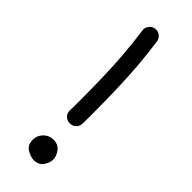

<svg xmlns="http://www.w3.org/2000/svg" viewBox="-239 -727 768 768"><g transform="rotate(45 145.0 -343.0)"><path d="M122.1 -700.7Q137.2 -703.1 149.2 -693.6Q161.1 -684.1 163.1 -669.4Q172.4 -604 177 -543.2Q181.6 -482.4 183.6 -420.2Q185.5 -357.9 185.5 -287.1Q185.5 -272.9 185.5 -257.6Q185.5 -242.2 185.1 -226.6Q184.6 -211.4 174.1 -201.4Q163.6 -191.4 147.9 -191.4Q132.8 -191.4 122.1 -201.9Q111.3 -212.4 111.8 -227.5Q112.3 -243.2 112.3 -258.1Q112.3 -272.9 112.3 -287.1Q112.3 -357.4 110.6 -418.5Q108.9 -479.5 104.2 -538.1Q99.6 -596.7 90.8 -659.7Q88.9 -674.8 98.1 -686.8Q107.4 -698.7 122.1 -700.7ZM204.1 -41.5Q204.1 -23.9 190.7 -4.6Q177.2 14.6 150.4 14.6Q133.3 14.6 111.6 2.2Q89.8 -10.3 89.8 -41Q89.8 -65.4 107.2 -82.5Q124.5 -99.6 148.4 -99.6Q174.8 -99.6 189.5 -80.6Q204.1 -61.5 204.1 -41.5Z"/></g></svg>

Font: Mikhak-FD Regular
Style: FD-Regular
Weight: 400
Designer: Amin Abedi
Version: Version 3.2